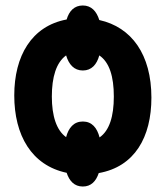

<svg xmlns="http://www.w3.org/2000/svg" viewBox="-20 -626 603 700"><path d="M282 54C312 54 330 35 340 5C471 -18 532 -126 532 -270C532 -427 460 -527 342 -553C332 -585 313 -606 282 -606C251 -606 232 -586 223 -555C95 -531 32 -422 32 -278C32 -133 95 -23 223 4C233 34 251 54 282 54ZM282 -369C314 -369 333 -391 342 -424C379 -399 395 -347 395 -274C395 -202 379 -150 343 -125C334 -160 315 -183 282 -183C249 -183 230 -160 221 -126C186 -151 169 -203 169 -274C169 -345 185 -398 221 -424C231 -391 250 -369 282 -369Z"/></svg>

Font: Noto Sans Mono SemiCondensed ExtraBold
Style: Regular
Weight: 800
Width: 4
Designer: Monotype Design Team
Foundry: Monotype Imaging Inc.
Version: Version 2.014